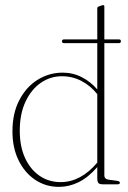

<svg xmlns="http://www.w3.org/2000/svg" viewBox="-20 -718 498 748"><path d="M221.5 -557Q221.5 -564.5 229.5 -564.5H359V-684.5Q359 -691 364 -692.5L379.5 -698Q379.5 -698 381.5 -698Q386.5 -698 386.5 -693V-564.5H443.5Q451 -564.5 451 -557.5Q451 -550 443.5 -550H386.5V-34.5Q386.5 -20.5 403 -18L436.5 -13.5Q447 -12 447 -6Q447 0 438.5 0H380.5Q368 0 363.5 -4.8Q359 -9.5 359 -25V-67Q323.5 -26.5 286.2 -8.2Q249 10 209.5 10Q158 10 117 -17.5Q76 -45 52.2 -93.8Q28.5 -142.5 28.5 -206Q28.5 -277.5 55.8 -329Q83 -380.5 127.5 -407.8Q172 -435 224 -435Q264.5 -435 299.2 -417Q334 -399 359 -369.5V-550H229.5Q221.5 -550 221.5 -557ZM57 -208.5Q57 -147.5 77.5 -102.8Q98 -58 134 -33.2Q170 -8.5 216.5 -8.5Q294.5 -8.5 359 -84.5V-351Q333.5 -383.5 298 -402.2Q262.5 -421 221.5 -421Q176.5 -421 139.2 -395.5Q102 -370 79.5 -322.2Q57 -274.5 57 -208.5Z"/></svg>

Font: Fraunces 144pt S050 Thin
Style: Regular
Weight: 100
Version: Version 1.000; ttfautohint (v1.8.3)